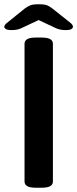

<svg xmlns="http://www.w3.org/2000/svg" viewBox="-21 -878 362 900"><path d="M148 2Q119 2 106.5 -5.5Q94 -13 94 -27V-673Q94 -687 106.5 -694.5Q119 -702 148 -702H173Q202 -702 214.5 -694.5Q227 -687 227 -673V-27Q227 -13 214.5 -5.5Q202 2 173 2ZM34 -737Q13 -737 6 -742Q-1 -747 -1 -752Q-1 -756 2 -761Q5 -766 17 -775L95 -838Q109 -848 121 -853Q133 -858 160 -858Q188 -858 200 -853Q212 -848 226 -837L304 -775Q316 -766 318.5 -761Q321 -756 321 -752Q321 -747 314 -742Q307 -737 286 -737Q260 -737 241 -746L160 -784L77 -745Q60 -737 34 -737Z"/></svg>

Font: Asap Expanded SemiBold
Style: Regular
Weight: 600
Width: 7
Designer: Pablo Cosgaya
Foundry: Omnibus-Type
Version: Version 3.001; ttfautohint (v1.8.4.7-5d5b)